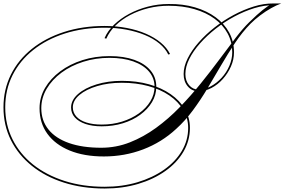

<svg xmlns="http://www.w3.org/2000/svg" viewBox="-33 -824 1634 1102"><path d="M568 258Q440 258 333.5 224Q227 190 149.5 127.5Q72 65 29.5 -20Q-13 -105 -13 -208Q-13 -310 29.5 -395.5Q72 -481 150 -543.5Q228 -606 334.5 -640.5Q441 -675 568 -675Q634 -675 694.5 -663.5Q755 -652 804.5 -630.5Q854 -609 889.5 -579.5Q925 -550 943 -514L933 -511Q916 -546 881.5 -574.5Q847 -603 798.5 -623Q750 -643 691.5 -654Q633 -665 568 -665Q443 -665 338.5 -631.5Q234 -598 157.5 -537Q81 -476 39 -392.5Q-3 -309 -3 -208Q-3 -108 39 -24Q81 60 157 120.5Q233 181 337.5 214.5Q442 248 568 248Q669 248 756 222Q843 196 908.5 150Q974 104 1010.5 42.5Q1047 -19 1047 -90Q1047 -146 1018.5 -193.5Q990 -241 939 -276Q888 -311 818.5 -330Q749 -349 666 -349Q589 -349 525 -330Q461 -311 423 -279Q385 -247 385 -208Q385 -178 405 -155.5Q425 -133 462.5 -121Q500 -109 551 -109Q613 -109 667.5 -126Q722 -143 764 -173Q806 -203 830 -242.5Q854 -282 854 -326Q854 -376 822 -413.5Q790 -451 732 -471.5Q674 -492 596 -492Q516 -492 445 -469.5Q374 -447 320 -407Q266 -367 235 -314.5Q204 -262 204 -203Q204 -132 245 -81Q286 -30 363 -3Q440 24 548 24Q634 24 712.5 -7Q791 -38 862.5 -90Q934 -142 998 -208Q1062 -274 1119 -344.5Q1176 -415 1226 -482.5Q1276 -550 1318.5 -605.5Q1361 -661 1397 -696Q1445 -743 1474 -766Q1503 -789 1529 -804H1581Q1555 -795 1523 -777Q1491 -759 1460 -735.5Q1429 -712 1405 -688Q1357 -639 1316 -577.5Q1275 -516 1236 -449Q1197 -382 1157.5 -316Q1118 -250 1074 -190.5Q1030 -131 978 -84Q895 -7 788.5 33.5Q682 74 563 74Q450 74 367 40Q284 6 239 -56Q194 -118 194 -203Q194 -265 225.5 -319Q257 -373 312.5 -414.5Q368 -456 440.5 -479Q513 -502 596 -502Q678 -502 738 -480.5Q798 -459 831 -419.5Q864 -380 864 -326Q864 -279 839.5 -238Q815 -197 772 -165.5Q729 -134 672.5 -116.5Q616 -99 551 -99Q497 -99 457.5 -112.5Q418 -126 396.5 -150Q375 -174 375 -207Q375 -249 414.5 -284Q454 -319 520.5 -339.5Q587 -360 667 -360Q751 -360 822.5 -340Q894 -320 946.5 -283.5Q999 -247 1028 -198Q1057 -149 1057 -90Q1057 -17 1020 46.5Q983 110 916 157.5Q849 205 760.5 231.5Q672 258 568 258ZM1106 -300Q1069 -300 1045 -328Q1021 -356 1021 -399Q1021 -442 1044 -488.5Q1067 -535 1107 -580.5Q1147 -626 1198.5 -666.5Q1250 -707 1308 -738Q1366 -769 1424.5 -787Q1483 -805 1537 -804V-794Q1485 -795 1427.5 -777.5Q1370 -760 1313 -729.5Q1256 -699 1205.5 -659.5Q1155 -620 1115.5 -575.5Q1076 -531 1053.5 -486Q1031 -441 1031 -399Q1031 -360 1052.5 -335Q1074 -310 1106 -310Q1142 -310 1176.5 -328.5Q1211 -347 1239 -377.5Q1267 -408 1283.5 -446.5Q1300 -485 1300 -524Q1300 -583 1273.5 -632Q1247 -681 1198.5 -716.5Q1150 -752 1083 -771.5Q1016 -791 935 -791Q875 -791 818.5 -777Q762 -763 713.5 -737.5Q665 -712 630 -677.5Q595 -643 577 -602L567 -605Q585 -647 622 -682.5Q659 -718 708.5 -744.5Q758 -771 816 -786Q874 -801 935 -801Q1017 -802 1085.5 -782Q1154 -762 1204.5 -725Q1255 -688 1282.5 -637Q1310 -586 1310 -524Q1310 -482 1292.5 -442.5Q1275 -403 1246 -370.5Q1217 -338 1180.5 -319Q1144 -300 1106 -300Z"/></svg>

Font: Ballet
Style: Regular
Weight: 400
Designer: Maximiliano R. Sproviero
Foundry: Omnibus-Type
Version: Version 1.100